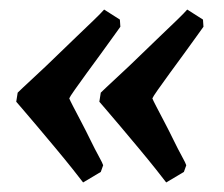

<svg xmlns="http://www.w3.org/2000/svg" viewBox="-20 -427 468 402"><path d="M405 -386 406 -371Q403 -367 392 -351.5Q381 -336 366 -315.5Q351 -295 336 -274.5Q321 -254 310.5 -239Q300 -224 299 -221Q300 -218 307 -204.5Q314 -191 324 -172Q334 -153 343.5 -133.5Q353 -114 361 -99.5Q369 -85 370 -81L365 -67L328 -45Q322 -53 306.5 -72.5Q291 -92 271 -116Q251 -140 232 -162.5Q213 -185 200.5 -199.5Q188 -214 188 -214L191 -233Q191 -233 202.5 -244Q214 -255 232.5 -272Q251 -289 272.5 -310Q294 -331 314.5 -350.5Q335 -370 350.5 -385Q366 -400 372 -407ZM231 -386 232 -371Q229 -367 218 -351.5Q207 -336 192 -315.5Q177 -295 162 -274.5Q147 -254 136.5 -239Q126 -224 125 -221Q126 -218 133 -204.5Q140 -191 150 -172Q160 -153 169.5 -133.5Q179 -114 187 -99.5Q195 -85 196 -81L191 -67L154 -45Q148 -53 132.5 -72.5Q117 -92 97 -116Q77 -140 58 -162.5Q39 -185 26.5 -199.5Q14 -214 14 -214L17 -233Q17 -233 28.5 -244Q40 -255 58.5 -272Q77 -289 98.5 -310Q120 -331 140.5 -350.5Q161 -370 176.5 -385Q192 -400 198 -407Z"/></svg>

Font: Alegreya SemiBold
Style: Italic
Weight: 600
Italic angle: -7°
Designer: Juan Pablo del Peral
Foundry: Huerta Tipografica
Version: Version 2.009